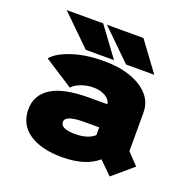

<svg xmlns="http://www.w3.org/2000/svg" viewBox="-125 -814 961 959"><g transform="rotate(20 355.0 -334.0)"><path d="M591.5 -533.5H441.5L284 -687.5H478ZM377.5 -533.5H227.5L70 -687.5H264ZM556 20 488.5 -46.5Q422 11 298 11Q187.5 11 123.5 -32.5Q59.5 -76 59.5 -156.5Q59.5 -232.5 124.2 -273.8Q189 -315 324.5 -315H422.5Q418 -339.5 391.8 -354.8Q365.5 -370 328.5 -370Q293.5 -370 262.2 -357.8Q231 -345.5 217 -329L63.5 -428Q88.5 -461.5 161.8 -486.8Q235 -512 333.5 -512Q454.5 -512 530 -464.5Q605.5 -417 605.5 -338V-132.5L663.5 -71.5ZM321 -120Q388.5 -120 423 -151.5V-192.5H343.5Q243 -192.5 243 -156.5Q243 -120 321 -120Z"/></g></svg>

Font: League Mono ExtraBold
Style: Regular
Weight: 800
Width: 6
Designer: Tyler Finck
Foundry: The League of Moveable Type / Tyler Finck
Version: Version 2.210